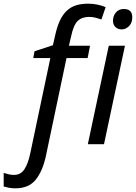

<svg xmlns="http://www.w3.org/2000/svg" viewBox="-132 -785 740 1045"><path d="M-56 167Q-20 167 0 137.5Q20 108 32 53L142 -469H49L56 -506L156 -539L167 -587Q178 -639 194 -673Q210 -707 232.5 -727.5Q255 -748 283.5 -756.5Q312 -765 349 -765Q374 -765 400 -759.5Q426 -754 443 -746L420 -679Q406 -684 389 -688.5Q372 -693 353 -693Q314 -693 291 -671Q268 -649 255 -587L243 -536H358L345 -469H230L118 63Q100 147 62 193.5Q24 240 -48 240Q-68 240 -83.5 237Q-99 234 -112 230V156Q-98 160 -85 163.5Q-72 167 -56 167ZM531 -625Q510 -625 496.5 -637.5Q483 -650 483 -672Q483 -698 498.5 -717Q514 -736 542 -736Q588 -736 588 -691Q588 -660 570 -642.5Q552 -625 531 -625ZM346 0 460 -536H548L434 0Z"/></svg>

Font: BC Sans
Style: Italic
Weight: 400
Italic angle: -12°
Designer: Monotype Design Team
Designer: Province of B.C.
Foundry: Monotype Imaging Inc.
Version: Version 2.000;GOOG;noto-source:20170915:90ef993387c0